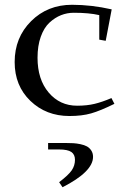

<svg xmlns="http://www.w3.org/2000/svg" viewBox="-20 -476 544 799"><path d="M41 -217.8Q41 -319.8 109.4 -387.9Q177.7 -456.1 279.8 -456.1Q360.4 -456.1 444.8 -437L419.9 -306.2L393.1 -311V-413.1Q350.6 -422.9 287.1 -422.9Q259.3 -422.9 233.9 -412.8Q208.5 -402.8 185.8 -381.8Q163.1 -360.8 149.7 -323.2Q136.2 -285.6 136.2 -235.8Q136.2 -145.5 182.6 -90.8Q229 -36.1 300.8 -36.1Q341.8 -36.1 374 -43.9Q406.2 -51.8 443.8 -67.9L456.1 -43.9Q397.5 -15.1 359.4 -4.2Q321.3 6.8 269 6.8Q171.9 6.8 106.4 -56.2Q41 -119.1 41 -217.8ZM180.2 119.1H254.9Q272 119.1 285.2 119.9Q298.3 120.6 314.7 124Q331.1 127.4 341.8 133.3Q352.5 139.2 359.9 150.4Q367.2 161.6 367.2 176.8Q367.2 238.3 240.2 303.2L226.1 282.2Q265.1 252.4 278.6 232.7Q292 212.9 292 189Q292 167 276.9 156.5Q261.7 146 226.1 146H180.2Z"/></svg>

Font: Dehuti
Style: Bold
Weight: 700
Version: Version 1.2